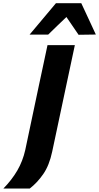

<svg xmlns="http://www.w3.org/2000/svg" viewBox="-108 -986 600 1162"><path d="M-87.5 155Q-36.5 103 -3.2 45.8Q30 -11.5 45 -79L95.5 -318L128.5 -474Q143.5 -543.5 155.2 -598.8Q167 -654 179.5 -713H345Q332.5 -654.5 320.8 -599.2Q309 -544 294 -473.5L263.5 -330Q249 -261 235 -195.8Q221 -130.5 208 -69Q190.5 14.5 153.8 67.5Q117 120.5 72 155ZM367.5 -775.5Q349.5 -802 331 -829Q312.5 -856 294 -883Q265.5 -856 238 -829.5Q210.5 -803 183.5 -776.5H71Q111.5 -824.5 150.8 -871.5Q190 -918.5 230.5 -966.5H384Q406 -919 428.2 -871.5Q450.5 -824 472 -777Z"/></svg>

Font: Commissioner
Style: Bold Italic
Weight: 700
Italic angle: -12°
Designer: Kostas Bartsokas
Foundry: Kostas Bartsokas
Version: Version 1.000; ttfautohint (v1.8.3)